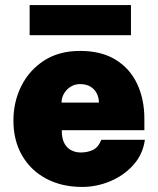

<svg xmlns="http://www.w3.org/2000/svg" viewBox="-20 -728 625 758"><path d="M304 10Q223.5 10 162.2 -22.8Q101 -55.5 67 -114.5Q33 -173.5 33 -252Q33 -326 64.2 -388.5Q95.5 -451 154.2 -489Q213 -527 296 -527Q380.5 -527 437 -492Q493.5 -457 521.8 -396.2Q550 -335.5 550 -259V-214H224Q223.5 -183 233.5 -163.5Q243.5 -144 260.8 -135Q278 -126 299 -126Q325.5 -126 346.8 -136Q368 -146 380 -176H552Q544 -118.5 506.5 -76.8Q469 -35 415.2 -12.5Q361.5 10 304 10ZM223 -323H370.5Q370.5 -342.5 362 -359.2Q353.5 -376 337 -386Q320.5 -396 296 -396Q276 -396 259.5 -386Q243 -376 233 -359.2Q223 -342.5 223 -323ZM97 -589V-708H497V-589Z"/></svg>

Font: Public Sans Thin Black
Style: Regular
Weight: 900
Version: Version 2.001